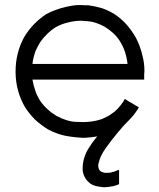

<svg xmlns="http://www.w3.org/2000/svg" viewBox="-20 -539 644 777"><path d="M374 12.7Q370.1 13.7 370.1 13.7Q370.1 13.7 362.3 14.6Q355.5 15.6 348.6 16.6Q341.8 17.6 335 17.6Q330.1 17.6 326.2 18.6Q321.3 18.6 313.5 18.6Q275.4 16.6 241.2 9.8Q207 2 173.8 -15.6Q145.5 -33.2 122.1 -54.7Q99.6 -77.1 81.1 -105.5Q43.9 -169.9 43 -246.1Q43 -248 43 -249Q43 -324.2 77.1 -387.7Q93.8 -416 116.2 -439.5Q137.7 -461.9 165 -480.5Q185.5 -492.2 206.1 -499Q226.6 -506.8 245.1 -510.7Q279.3 -518.6 299.8 -518.6Q320.3 -518.6 309.6 -518.6Q316.4 -518.6 324.2 -517.6Q331.1 -517.6 337.9 -517.6Q366.2 -513.7 392.6 -505.9Q418 -497.1 442.4 -482.4Q470.7 -463.9 492.2 -439.5Q513.7 -415 530.3 -385.7Q547.9 -351.6 556.6 -313.5Q564.5 -283.2 564.5 -252Q564.5 -244.1 563.5 -237.3Q563.5 -234.4 563.5 -232.4Q563.5 -230.5 563.5 -228.5Q563.5 -225.6 563.5 -222.7Q563.5 -219.7 563.5 -216.8Q561.5 -216.8 559.6 -216.8Q557.6 -216.8 555.7 -216.8Q501 -216.8 446.3 -216.8Q391.6 -216.8 336.9 -216.8Q300.8 -216.8 264.6 -216.8Q228.5 -216.8 192.4 -216.8Q172.9 -216.8 152.3 -216.8Q131.8 -216.8 111.3 -216.8Q115.2 -193.4 123 -171.9Q129.9 -150.4 143.6 -129.9Q156.2 -111.3 172.9 -96.7Q188.5 -82 208 -70.3Q252 -46.9 286.1 -45.9Q321.3 -44.9 314.5 -44.9Q335 -44.9 354.5 -47.9Q374 -50.8 393.6 -57.6Q407.2 -63.5 419.9 -70.3Q431.6 -78.1 443.4 -86.9Q457 -98.6 466.8 -111.3Q476.6 -123 485.4 -138.7Q486.3 -137.7 488.3 -136.7Q490.2 -135.7 491.2 -134.8Q497.1 -130.9 502 -127.9Q507.8 -125 512.7 -122.1Q516.6 -120.1 519.5 -118.2Q523.4 -115.2 526.4 -113.3Q530.3 -111.3 534.2 -109.4Q538.1 -106.4 542 -104.5Q541 -102.5 540 -101.6Q539.1 -99.6 538.1 -97.7Q534.2 -91.8 529.3 -85Q524.4 -79.1 520.5 -73.2Q516.6 -69.3 513.7 -65.4Q510.7 -61.5 507.8 -58.6Q480.5 -32.2 456.1 -2Q431.6 27.3 409.2 58.6Q403.3 67.4 397.5 76.2Q392.6 85 387.7 94.7Q382.8 106.4 378.9 121.1Q375 135.7 381.8 148.4Q383.8 151.4 385.7 153.3Q388.7 155.3 391.6 156.2Q397.5 159.2 403.3 160.2Q410.2 160.2 412.1 160.2Q416 160.2 419.9 160.2Q424.8 160.2 428.7 159.2Q431.6 158.2 434.6 157.2Q437.5 157.2 440.4 156.2Q445.3 154.3 450.2 152.3Q455.1 150.4 460 148.4Q460.9 148.4 460.9 149.4Q461.9 149.4 461.9 149.4Q461.9 152.3 461.9 154.3Q461.9 156.2 461.9 159.2Q461.9 164.1 461.9 168.9Q461.9 173.8 461.9 179.7Q461.9 182.6 461.9 185.5Q461.9 189.5 461.9 192.4Q461.9 196.3 461.9 199.2Q461.9 202.1 461.9 206.1Q460.9 206.1 460 207Q459 207 458 208Q452.1 210 447.3 211.9Q442.4 212.9 436.5 214.8Q432.6 215.8 427.7 215.8Q422.9 216.8 418.9 217.8Q417 217.8 415 217.8Q414.1 217.8 412.1 217.8Q407.2 218.8 404.3 218.8Q400.4 218.8 399.4 218.8Q387.7 217.8 377 215.8Q365.2 213.9 354.5 209Q345.7 205.1 338.9 198.2Q331.1 191.4 326.2 183.6Q312.5 162.1 314.5 137.7Q315.4 113.3 324.2 89.8Q329.1 77.1 335.9 65.4Q342.8 54.7 350.6 43Q352.5 39.1 355.5 36.1Q358.4 32.2 361.3 28.3Q366.2 22.5 368.2 19.5Q371.1 16.6 374 12.7ZM111.3 -280.3Q133.8 -280.3 156.2 -280.3Q178.7 -280.3 200.2 -280.3Q234.4 -280.3 267.6 -280.3Q301.8 -280.3 335 -280.3Q376 -280.3 416 -280.3Q456.1 -280.3 496.1 -280.3Q493.2 -306.6 485.4 -330.1Q477.5 -353.5 462.9 -376Q451.2 -393.6 435.5 -407.2Q419.9 -420.9 402.3 -431.6Q365.2 -451.2 335.9 -453.1Q306.6 -455.1 309.6 -455.1Q281.2 -455.1 255.9 -448.2Q229.5 -442.4 205.1 -428.7Q186.5 -417 170.9 -401.4Q155.3 -386.7 142.6 -368.2Q131.8 -350.6 124 -333Q117.2 -314.5 113.3 -294.9Q112.3 -291 112.3 -287.1Q111.3 -284.2 111.3 -280.3Z"/></svg>

Font: LeFont
Style: Light
Weight: 300
Designer: Leryon MEDIA
Version: Version 1.0